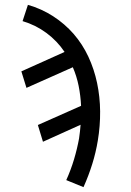

<svg xmlns="http://www.w3.org/2000/svg" viewBox="-20 -548 540 791"><path d="M324 223 253 194Q272 152 285 108.5Q298 65 306 21Q306 21 306 20.5Q306 20 306 20Q308 6 309.5 -7Q311 -20 312 -34L157 36L136 -33L314 -112Q312 -154 304 -194Q296 -234 280 -271L89 -186L68 -254L246 -334Q216 -379 171.5 -412Q127 -445 73 -461L95 -528Q151 -512 199 -481Q247 -450 283.5 -408Q320 -366 344 -314.5Q368 -263 380 -206Q392 -149 392.5 -89Q393 -29 383 31Q375 80 360 128Q345 176 324 223Z"/></svg>

Font: Iosevka SS04 Oblique
Style: Regular
Weight: 400
Italic angle: -9°
Monospace: yes
Designer: Belleve Invis
Foundry: Belleve Invis
Version: Version 19.0.0; ttfautohint (v1.8.4)